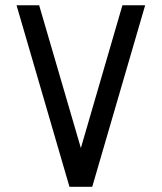

<svg xmlns="http://www.w3.org/2000/svg" viewBox="-20 -722 625 742"><path d="M248.5 0 43.9 -701.7H131.3L292.5 -149.9L453.1 -701.7H541L336.4 0Z"/></svg>

Font: Aeronef
Style: Regular
Weight: 400
Designer: Peter Wiegel - CAT-Fonts Germany
Foundry: CAT-Fonts, Peter Wiegel
Version: Version 0.002